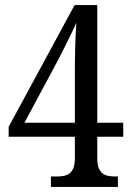

<svg xmlns="http://www.w3.org/2000/svg" viewBox="-20 -734 517 754"><path d="M180 0H443V-41H432C393 -41 362 -50 362 -113V-197H464V-252H362V-714H273L14 -236V-197H274V-113C274 -50 243 -41 203 -41H180ZM76 -252 202 -487C224 -528 267 -615 280 -645C275 -583 274 -498 274 -440V-252Z"/></svg>

Font: Noto Serif Devanagari Condensed
Style: Regular
Weight: 400
Width: 3
Designer: Universal Thirst, Indian Type Foundry and the Monotype Design Team
Foundry: Monotype Imaging Inc.
Version: Version 2.004